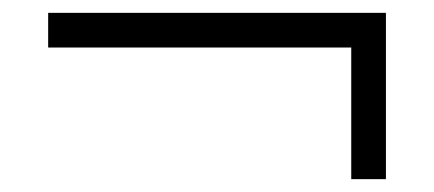

<svg xmlns="http://www.w3.org/2000/svg" viewBox="-20 -332 676 299"><path d="M527 -258H55V-312H581V-53H527Z"/></svg>

Font: Nyght Serif Bold
Style: Regular
Weight: 700
Designer: Maksym Kobuzan
Version: Version 0.410